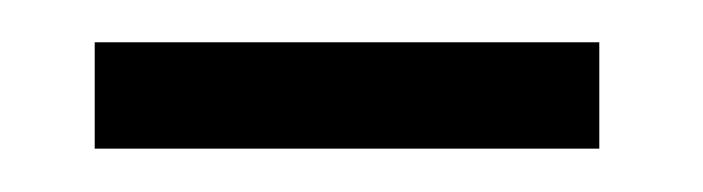

<svg xmlns="http://www.w3.org/2000/svg" viewBox="-20 -358 326 89"><path d="M257.8 -289.1H23.9V-338.4H257.8Z"/></svg>

Font: Roboto Light
Style: Regular
Weight: 300
Designer: Google
Version: Version 2.134; 2016; ttfautohint (v1.6)